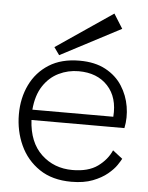

<svg xmlns="http://www.w3.org/2000/svg" viewBox="-51 -729 600 780"><g transform="rotate(5 249.0 -339.0)"><path d="M467 -102Q463 -94 451 -76Q439 -58 415.5 -38.5Q392 -19 356 -5Q320 9 269 9Q191 9 138.5 -26.5Q86 -62 59.5 -120Q33 -178 33 -246Q33 -312 59 -366Q85 -420 135.5 -452Q186 -484 260 -484Q323 -484 366.5 -460.5Q410 -437 434.5 -398.5Q459 -360 466.5 -315Q474 -270 465 -227H86Q91 -136 142.5 -87.5Q194 -39 269 -39Q334 -39 372 -66.5Q410 -94 427 -133ZM260 -441Q217 -441 179 -422.5Q141 -404 116 -366Q91 -328 86 -269H416Q422 -348 379 -394.5Q336 -441 260 -441ZM175 -499 153 -530 384 -687 421 -628Z"/></g></svg>

Font: Lil Grotesk Light
Style: Regular
Weight: 300
Designer: Bastien Sozeau
Foundry: NBR — Bastien Sozeau
Version: Version 3.003; ttfautohint (v1.8.4.7-5d5b);gftools[0.9.33]